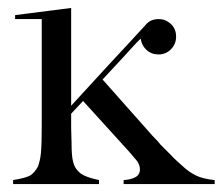

<svg xmlns="http://www.w3.org/2000/svg" viewBox="-20 -463 560 483"><path d="M403 -408Q423 -395 423 -371Q423 -352 410 -339Q397 -326 379 -326Q361 -326 348.5 -337.5Q336 -349 334 -366Q329 -361 323 -355Q317 -349 311 -342L291 -320L238 -263L364 -121Q372 -113 377 -107.5Q382 -102 384 -99L406 -77Q419 -63 429 -54.5Q439 -46 444 -41Q455 -31 472 -22Q490 -13 520 -10V0H291V-10Q309 -11 320 -17Q332 -23 332 -37Q332 -52 317 -67L307 -79L189 -209L159 -177V-141L160 -104Q160 -69 164 -56Q167 -41 179 -30Q191 -18 229 -10V0H13V-10Q43 -15 55 -21Q67 -28 76 -45Q78 -51 80 -59.5Q82 -68 83 -79Q84 -90 84.5 -106.5Q85 -123 85 -145V-415H18V-425L159 -443V-197L248 -294Q251 -297 266.5 -314Q282 -331 300 -350L346 -400Q358 -415 379 -415Q393 -415 403 -408Z"/></svg>

Font: Wachinanga
Style: Regular
Weight: 400
Designer: deFharo
Foundry: deFharo
Version: Wachinanga: Version 2.001 2013